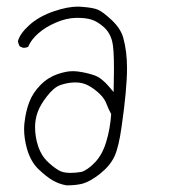

<svg xmlns="http://www.w3.org/2000/svg" viewBox="-20 -449 540 575"><path d="M190.9 68.8Q168 68.8 154.8 60.5Q135.3 48.3 119.6 32.2Q104 16.1 95.2 -8.3Q85 -37.6 85 -68.4Q85 -91.8 93 -113.8Q101.1 -135.7 120.6 -160.6Q140.6 -186.5 159.2 -193.6Q177.7 -200.7 200.7 -202.1Q203.6 -202.1 207 -202.1Q227.1 -202.1 244.6 -192.9Q264.2 -182.1 279.3 -167Q293 -153.8 298.8 -138.2Q304.2 -123.5 313 -107.4Q310.1 -64 298.3 -24.9Q286.6 14.2 264.6 37.1Q242.7 60.1 223.6 65.9Q205.1 68.8 190.9 68.8ZM212.4 -395.5Q238.3 -395.5 255.1 -389.9Q272 -384.3 290 -368.7Q309.1 -352.1 315.9 -325.2Q321.3 -305.7 321.3 -241.7Q321.3 -221.2 320.3 -173.3L306.2 -189.9Q284.2 -215.8 262.7 -223.4Q241.2 -231 213.4 -234.9Q206.5 -235.8 201.9 -235.8Q197.3 -235.8 191.4 -235.6Q185.5 -235.4 175.5 -233.4Q165.5 -231.4 152.6 -227.1Q139.6 -222.7 126.5 -214.8Q112.8 -206.1 101.1 -194.3Q78.6 -171.4 67.9 -143.8Q57.1 -116.2 53.2 -80.1Q52.2 -71.3 52.2 -62Q52.2 -34.7 60.5 -4.4Q71.8 35.6 95.9 58.3Q120.1 81.1 138.4 91.6Q156.7 102.1 178.7 106Q181.6 106 184.6 106Q206.5 106 227.1 101.1Q250 94.7 279.8 71.3Q309.6 47.4 322.8 19.5Q335.9 -9.3 344.2 -69.8Q360.4 -182.6 360.4 -244.6Q360.4 -295.4 349.1 -335.9Q341.3 -363.8 314.5 -388.9Q287.6 -414.1 272.7 -420.2Q257.8 -426.3 223.1 -428.7Q218.8 -429.2 213.9 -429.2Q182.6 -429.2 142.1 -415.5Q96.2 -399.9 66.9 -373Q39.6 -348.1 33.7 -325.7Q34.7 -317.9 39.1 -310.1L48.3 -306.2Q49.8 -305.7 51.5 -305.7Q53.2 -305.7 55.2 -306.2Q60.1 -306.2 64.5 -309.1Q73.2 -330.1 94.5 -348.9Q115.7 -367.7 147.2 -381.3Q178.7 -395 208 -395.5Q210 -395.5 212.4 -395.5Z"/></svg>

Font: NaikaiFont
Style: Light
Weight: 300
Version: Version 1.89